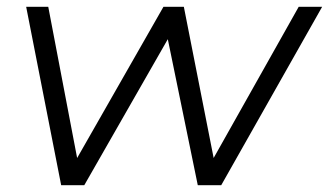

<svg xmlns="http://www.w3.org/2000/svg" viewBox="-20 -545 968 565"><path d="M160 0 57 -525H122L215 -38H183L461 -525H521L617 -38H585L859 -525H928L631 0H562L468 -458H490L228 0Z"/></svg>

Font: MOST Montserrat
Style: Italic
Weight: 400
Italic angle: -11.3°
Designer: Julieta Ulanovsky
Foundry: Julieta Ulanovsky
Version: Version 8.000;March 11, 2024;FontCreator 15.0.0.2926 64-bit